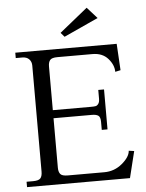

<svg xmlns="http://www.w3.org/2000/svg" viewBox="-60 -948 759 996"><g transform="rotate(-5 320.0 -450.0)"><path d="M576 0H40V-28H74Q103 -28 112.5 -39Q122 -50 122 -74V-626Q122 -646 109.5 -659Q97 -672 74 -672H40V-700H568L576 -562L548 -556Q548 -592 519 -625Q490 -658 438 -658H256Q226 -658 217 -646.5Q208 -635 208 -614V-386H408Q423 -386 431 -387.5Q439 -389 445.5 -398Q452 -407 452 -424V-470H482V-262H452V-304Q452 -329 441 -336.5Q430 -344 408 -344H208V-86Q208 -65 217 -53.5Q226 -42 256 -42H446Q499 -42 539.5 -76Q580 -110 582 -142L610 -138ZM481 -842 302 -760 283 -782 429 -900Z"/></g></svg>

Font: Montaga
Style: Regular
Weight: 400
Designer: Alejandra Rodriguez
Foundry: Alejandra Rodriguez
Version: Version 1.001